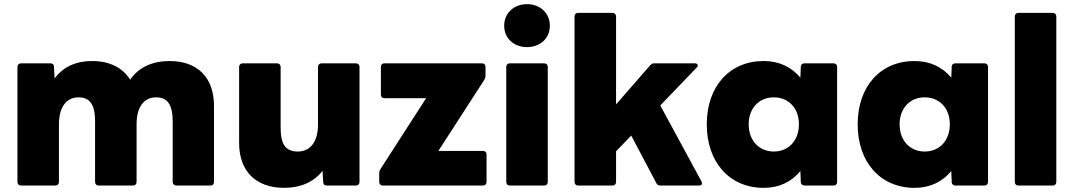

<svg xmlns="http://www.w3.org/2000/svg" viewBox="-20 -852 5174 925"><path d="M82 42H246C257 42 264 35 264 24V-253C264 -339 302 -383 358 -383C413 -383 438 -349 438 -267V24C438 35 445 42 456 42H620C631 42 638 35 638 24V-253C638 -339 675 -383 732 -383C786 -383 812 -349 812 -267V24C812 35 820 42 830 42H995C1005 42 1011 35 1011 24V-342C1011 -477 933 -558 797 -558C716 -558 649 -529 607 -468C571 -526 508 -558 424 -558C347 -558 285 -531 243 -474L240 -530C240 -542 233 -547 222 -547H82C71 -547 64 -540 64 -530V24C64 35 71 42 82 42Z M1349 53C1427 53 1491 26 1534 -29L1537 24C1537 36 1544 42 1556 42H1694C1705 42 1712 35 1712 24V-530C1712 -540 1705 -547 1694 -547H1530C1519 -547 1512 -540 1512 -530V-252C1512 -165 1472 -122 1415 -122C1357 -122 1332 -155 1332 -237V-530C1332 -540 1325 -547 1314 -547H1150C1139 -547 1132 -540 1132 -530V-163C1132 -29 1211 53 1349 53Z M1825 42H2306C2317 42 2324 35 2324 24V-108C2324 -119 2317 -125 2306 -125H2092L2313 -467C2317 -474 2319 -480 2319 -488V-530C2319 -540 2313 -547 2302 -547H1832C1821 -547 1815 -540 1815 -530V-397C1815 -386 1821 -379 1832 -379H2033L1814 -39C1809 -32 1807 -26 1807 -17V24C1807 35 1814 42 1825 42Z M2519 -625C2581 -625 2629 -666 2629 -728C2629 -790 2581 -832 2519 -832C2457 -832 2409 -790 2409 -728C2409 -666 2457 -625 2519 -625ZM2419 -530V24C2419 35 2426 42 2437 42H2601C2612 42 2619 35 2619 24V-530C2619 -540 2612 -547 2601 -547H2437C2426 -547 2419 -540 2419 -530Z M2766 42H2930C2941 42 2948 35 2948 24V-123L3021 -199L3142 30C3146 39 3153 42 3163 42H3347C3357 42 3362 38 3362 31C3362 28 3361 25 3359 21L3161 -344L3336 -526C3340 -530 3342 -534 3342 -537C3342 -543 3336 -547 3327 -547H3133C3125 -547 3119 -545 3112 -537L2948 -349V-772C2948 -783 2941 -790 2930 -790H2766C2755 -790 2748 -783 2748 -772V24C2748 35 2755 42 2766 42Z M3659 53C3734 53 3793 24 3836 -28L3838 24C3838 35 3846 42 3856 42H3995C4006 42 4013 35 4013 24V-530C4013 -540 4006 -547 3995 -547H3856C3846 -547 3838 -541 3838 -530L3836 -478C3793 -529 3734 -558 3659 -558C3495 -558 3385 -436 3385 -253C3385 -70 3495 53 3659 53ZM3587 -253C3587 -330 3636 -383 3708 -383C3780 -383 3829 -330 3829 -253C3829 -176 3780 -122 3708 -122C3636 -122 3587 -176 3587 -253Z M4386 53C4461 53 4520 24 4563 -28L4565 24C4565 35 4573 42 4583 42H4722C4733 42 4740 35 4740 24V-530C4740 -540 4733 -547 4722 -547H4583C4573 -547 4565 -541 4565 -530L4563 -478C4520 -529 4461 -558 4386 -558C4222 -558 4112 -436 4112 -253C4112 -70 4222 53 4386 53ZM4314 -253C4314 -330 4363 -383 4435 -383C4507 -383 4556 -330 4556 -253C4556 -176 4507 -122 4435 -122C4363 -122 4314 -176 4314 -253Z M4887 42H5051C5062 42 5069 35 5069 24V-772C5069 -783 5062 -790 5051 -790H4887C4876 -790 4869 -783 4869 -772V24C4869 35 4876 42 4887 42Z"/></svg>

Font: LINE Seed JP_OTF ExtraBold
Style: Regular
Weight: 800
Designer: LY Corporation & Fontrix & Fontworks
Version: Version 1.013